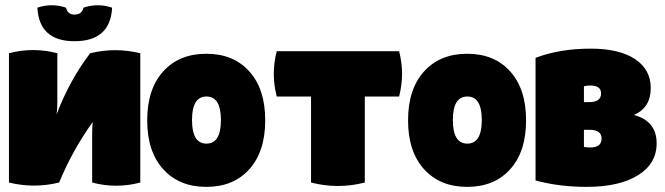

<svg xmlns="http://www.w3.org/2000/svg" viewBox="-20 -720 2597 750"><path d="M418 -690Q411 -559 271 -559Q133 -559 126 -690Q182 -709 238 -690Q244 -663 271 -663Q300 -663 306 -690Q362 -709 418 -690ZM528 -7Q434 18 340 -7V-193Q340 -224 342 -243Q263 -133 211 -7Q113 17 15 -7V-512Q109 -537 204 -512V-322Q204 -292 201 -273Q252 -407 332 -512Q430 -536 528 -512Z M617.5 -59Q555 -128 555 -250Q555 -372 617.5 -441Q680 -510 786 -510Q892 -510 954 -441Q1016 -372 1016 -250Q1016 -128 954 -59Q892 10 786 10Q680 10 617.5 -59ZM786.5 -343Q730 -343 730 -251Q730 -159 786.5 -159Q843 -159 843 -251Q843 -343 786.5 -343Z M1539 -520Q1562 -432 1539 -343H1405V-7Q1300 20 1195 -7V-343H1061Q1038 -432 1061 -520Z M1636.5 -59Q1574 -128 1574 -250Q1574 -372 1636.5 -441Q1699 -510 1805 -510Q1911 -510 1973 -441Q2035 -372 2035 -250Q2035 -128 1973 -59Q1911 10 1805 10Q1699 10 1636.5 -59ZM1805.5 -343Q1749 -343 1749 -251Q1749 -159 1805.5 -159Q1862 -159 1862 -251Q1862 -343 1805.5 -343Z M2072 -15V-494Q2166 -530 2288 -530Q2399 -530 2461 -489Q2522 -448 2522 -376Q2522 -299 2456 -271Q2545 -247 2545 -160Q2545 -81 2473 -36Q2400 10 2271 10Q2165 10 2072 -15ZM2281 -321Q2328 -321 2328 -355Q2328 -386 2286 -386Q2272 -386 2261 -383V-321ZM2330 -179Q2330 -213 2282 -213H2261V-146Q2271 -144 2286 -144Q2330 -144 2330 -179Z"/></svg>

Font: Lilita One Rus
Style: Regular
Weight: 400
Designer: Juan Montoreano
Foundry: Juan Montoreano
Version: Version 1.002